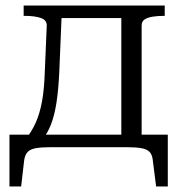

<svg xmlns="http://www.w3.org/2000/svg" viewBox="-20 -529 652 690"><path d="M416 -4V-509H572V-472H570Q546 -472 528 -469Q510 -466 499.5 -459Q489 -452 489 -437V-4ZM177 -464V-509H455V-464ZM529 46Q527 27 517.5 17Q508 7 488 3.5Q468 0 436 0H161Q129 0 109 3.5Q89 7 79.5 17Q70 27 67 46L56 141H14V-45H583V141H541ZM141 -272 148 -436Q149 -457 126.5 -464.5Q104 -472 69 -472H65V-509H203L193 -269Q190 -206 183 -160.5Q176 -115 163.5 -82.5Q151 -50 132 -27H71Q94 -56 108.5 -88.5Q123 -121 131 -164.5Q139 -208 141 -272Z"/></svg>

Font: Roboto Serif 36pt Light
Style: Regular
Weight: 300
Designer: Greg Gazdowicz
Foundry: Commercial Type
Version: Version 1.008